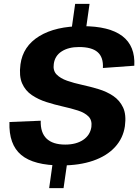

<svg xmlns="http://www.w3.org/2000/svg" viewBox="-20 -845 717 990"><path d="M255.6 -32.7H330.3L307.7 125H233.5ZM367.5 -825H441.7L419.1 -665.3H344.9ZM296.6 8Q153.9 8 89.3 -46.1Q24.8 -100.1 28.7 -215.9L190 -222.5Q188.1 -161.1 220.1 -130.3Q252.1 -99.5 316.5 -99.5Q372.7 -99.5 408.8 -123.7Q444.8 -147.9 451.2 -190.4Q455.7 -225 436.1 -244.6Q416.6 -264.1 381.6 -275.2Q346.6 -286.4 304.3 -295.8Q262 -305.3 220 -318.6Q178 -331.9 144.3 -354.6Q110.5 -377.4 94 -415.2Q77.5 -453 85.5 -513Q98 -606.8 182.3 -658.4Q266.6 -710.1 405.5 -710.1Q543.7 -710.1 610.8 -659Q677.9 -607.9 672.5 -506.1L510.6 -494.4Q513.6 -549.9 483.3 -576.2Q453.1 -602.5 387.2 -602.5Q332.9 -602.5 297.8 -579.8Q262.7 -557.1 257.3 -515.1Q252.3 -480.9 271.9 -460.9Q291.4 -440.9 326.2 -428.7Q360.9 -416.6 403.5 -407.4Q446 -398.2 488.2 -385.4Q530.5 -372.6 563.7 -350.3Q597 -328 614.5 -291Q632 -254 624 -194.5Q615 -132.3 572.8 -86.4Q530.6 -40.6 460.1 -16.3Q389.7 8 296.6 8Z"/></svg>

Font: Pathway Extreme 8pt Thin 12pt
Style: Italic
Weight: 100
Italic angle: -8°
Version: Version 1.001;gftools[0.9.26]